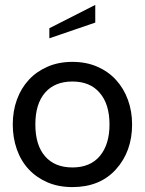

<svg xmlns="http://www.w3.org/2000/svg" viewBox="-20 -752 590 782"><path d="M452 -62Q387 10 275 10Q218 10 173 -9.5Q128 -29 96.5 -63Q65 -97 48.5 -144Q32 -191 32 -245Q32 -300 49 -346.5Q66 -393 97.5 -427Q129 -461 174 -480.5Q219 -500 275 -500Q331 -500 376 -480.5Q421 -461 452.5 -426.5Q484 -392 501 -345.5Q518 -299 518 -245Q518 -135 452 -62ZM386 -374Q347 -420 275 -420Q203 -420 163.5 -374.5Q124 -329 124 -245Q124 -161 163.5 -115.5Q203 -70 275 -70Q348 -70 387 -117Q426 -164 426 -245Q426 -328 386 -374ZM368 -660 181 -596V-637L368 -732Z"/></svg>

Font: Cabin
Style: Regular
Weight: 400
Designer: Pablo Impallari
Foundry: Pablo Impallari
Version: Version 1.007